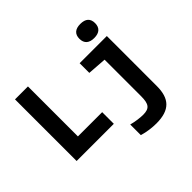

<svg xmlns="http://www.w3.org/2000/svg" viewBox="-223 -1051 1573 1573"><g transform="rotate(-45 563.5 -264.0)"><path d="M890 -610C951 -610 981 -640 981 -692C981 -745 951 -773 890 -773C830 -773 799 -745 799 -692C799 -637 832 -610 890 -610ZM75 0H506V-135H225V-714H75ZM755 245C912 245 974 174 974 30V-549H659V-437L824 -425V-2C824 88 802 118 729 118C698 118 643 112 597 99V222C648 238 709 245 755 245Z"/></g></svg>

Font: Noto Sans Mono SemiCondensed ExtraBold
Style: Regular
Weight: 800
Width: 4
Designer: Monotype Design Team
Foundry: Monotype Imaging Inc.
Version: Version 2.014